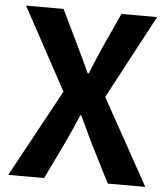

<svg xmlns="http://www.w3.org/2000/svg" viewBox="-53 -789 733 836"><g transform="rotate(5 313.5 -370.5)"><path d="M14 0 222 -382 27 -741H191L265 -588Q275 -568 293.5 -528Q312 -488 320 -471H325Q352 -539 374 -588L444 -741H600L405 -375L613 0H449L366 -164Q356 -184 337 -224.5Q318 -265 308 -286H304Q283 -235 250 -164L171 0Z"/></g></svg>

Font: Swei Fan Sans CJK TC
Style: Bold
Weight: 700
Version: Version 2.130